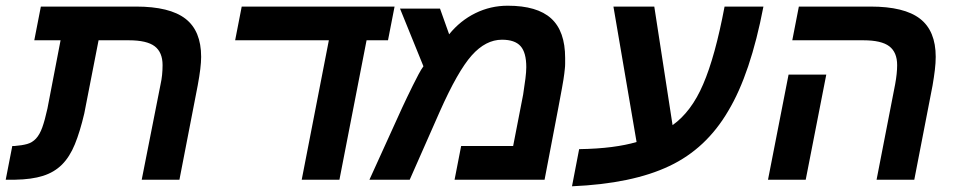

<svg xmlns="http://www.w3.org/2000/svg" viewBox="-40 -629 3350 672"><path d="M588 0H456L522 -334Q529 -365 529 -401Q529 -446 501.5 -467Q474 -488 411 -488H305L255 -232Q240 -168 222 -124Q204 -80 177 -53Q150 -26 110.5 -13.5Q71 -1 13 0H-20L3 -118H11Q37 -120 55 -125Q73 -130 86 -144Q99 -158 108 -183Q117 -208 126 -249L172 -488H80L103 -606H436Q554 -606 609 -563.5Q664 -521 664 -430Q664 -394 652 -330Z M1148 0H1016L1111 -488H783L806 -606H1341L1318 -488H1243Z M1737 -609Q1840 -609 1889 -564.5Q1938 -520 1938 -426Q1938 -416 1938 -406.5Q1938 -397 1937 -389Q1936 -381 1935 -371Q1934 -361 1932 -350Q1929 -327 1866 0H1551L1574 -118H1756L1791 -298Q1796 -330 1799 -354Q1802 -378 1802 -394Q1802 -445 1782 -467.5Q1762 -490 1717 -490Q1660 -490 1611 -435Q1562 -380 1499 -238L1394 0H1253L1368 -253Q1376 -270 1385 -289Q1394 -308 1405 -330Q1416 -352 1425 -369Q1434 -386 1442 -397L1360 -599H1500L1532 -509Q1571 -557 1624 -583Q1677 -609 1737 -609Z M2107 -606H2250L2314 -191Q2380 -238 2421 -334Q2463 -431 2496 -606H2632Q2587 -371 2509 -241Q2432 -109 2303 -48Q2173 14 1962 23L1987 -107Q2051 -108 2101 -114.5Q2151 -121 2188 -132Z M2780 0H2648L2720 -368H2852ZM3100 -401Q3100 -446 3072.5 -467Q3045 -488 2982 -488H2733L2756 -606H3007Q3125 -606 3180 -563.5Q3235 -521 3235 -430Q3235 -409 3232 -384Q3229 -359 3224 -330L3160 0H3028L3093 -334Q3100 -372 3100 -401Z"/></svg>

Font: Libra Sans Modern
Style: Bold Italic
Weight: 700
Italic angle: -12°
Foundry: Stefan Peev, Context Ltd
Version: Version 1.000